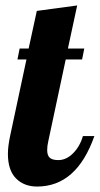

<svg xmlns="http://www.w3.org/2000/svg" viewBox="-20 -678 366 704"><path d="M115 -638 263 -658 229 -500H289L281 -460H221L157 -160Q153 -143 153 -128Q153 -108 162.5 -99.5Q172 -91 194 -91Q223 -91 248 -116Q273 -141 284 -179H326Q261 6 116 6Q68 6 38.5 -24Q9 -54 9 -114Q9 -141 17 -179L77 -460H44L52 -500H85Z"/></svg>

Font: Lobster Two
Style: Bold Italic
Weight: 700
Designer: Pablo Impallari
Foundry: Pablo Impallari. www.impallari.com
Version: Version 2.000